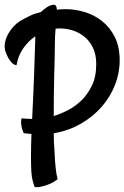

<svg xmlns="http://www.w3.org/2000/svg" viewBox="-35 -706 529 816"><path d="M246.1 -667Q283.2 -667 323.2 -655.3Q363.3 -643.6 397 -617.7Q430.7 -591.8 452.1 -550.3Q473.6 -508.8 473.6 -449.2Q473.6 -395.5 453.6 -344.7Q433.6 -293.9 397 -252Q360.4 -210 308.6 -180.2Q256.8 -150.4 193.4 -139.6Q193.4 -99.6 196.3 -70.3Q197.3 -43 198.7 -23.9Q200.2 -4.9 201.7 8.8Q203.1 22.5 205.1 33.7Q207 44.9 210 55.7Q190.4 70.3 172.9 77.1Q155.3 84 141.6 86.9Q126 90.8 112.3 88.9Q107.4 76.2 103.5 61Q99.6 45.9 98.1 21.5Q96.7 -2.9 96.7 -40.5Q96.7 -78.1 98.6 -136.7Q90.8 -137.7 82 -138.2Q73.2 -138.7 65.4 -140.6Q58.6 -156.2 56.6 -168Q54.7 -179.7 54.7 -187.5Q54.7 -197.3 56.6 -203.1Q64.5 -202.1 72.3 -201.7Q80.1 -201.2 86.9 -201.2Q94.7 -200.2 101.6 -200.2Q103.5 -245.1 106 -293.5Q108.4 -341.8 109.9 -387.7Q111.3 -433.6 112.8 -476.1Q114.3 -518.6 115.2 -551.8Q85.9 -532.2 64 -501Q42 -469.7 35.2 -428.7Q22.5 -430.7 13.7 -440.9Q4.9 -451.2 -1 -461.9Q-7.8 -474.6 -12.7 -490.2Q-17.6 -508.8 -13.2 -527.8Q-8.8 -546.9 1 -564Q10.7 -581.1 23.4 -594.2Q36.1 -607.4 47.9 -615.2Q69.3 -627.9 90.8 -638.2Q112.3 -648.4 139.6 -655.3Q150.4 -666 163.6 -674.8Q176.8 -683.6 189.5 -685.5Q205.1 -689.5 207 -665Q215.8 -666 225.6 -666.5Q235.4 -667 246.1 -667ZM193.4 -212.9Q219.7 -220.7 251 -236.3Q282.2 -252 309.6 -277.8Q336.9 -303.7 355.5 -341.8Q374 -379.9 374 -433.6Q374 -474.6 359.9 -503.4Q345.7 -532.2 323.2 -550.3Q300.8 -568.4 273.9 -576.7Q247.1 -585 220.7 -585Q215.8 -585 210.9 -585Q206.1 -585 201.2 -584Q198.2 -552.7 198.2 -516.6Q198.2 -492.2 197.3 -457.5Q196.3 -422.9 195.3 -382.8Q194.3 -342.8 193.8 -298.8Q193.4 -254.9 193.4 -212.9Z"/></svg>

Font: Rancho
Style: Regular
Weight: 400
Designer: Font Diner, Inc
Foundry: Font Diner, Inc
Version: Version 1.001